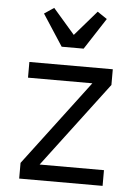

<svg xmlns="http://www.w3.org/2000/svg" viewBox="-54 -811 608 853"><g transform="rotate(5 250.0 -384.5)"><path d="M64 0V-70L351 -450H64V-520H436V-450L149 -70H436V0ZM201 -600 110 -740 153 -769 250 -657 347 -769 390 -740 299 -600Z"/></g></svg>

Font: Iosevka Term
Style: Regular
Weight: 400
Monospace: yes
Designer: Belleve Invis
Foundry: Belleve Invis
Version: Version 30.0.1